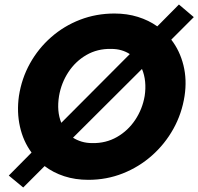

<svg xmlns="http://www.w3.org/2000/svg" viewBox="-20 -776 880 852"><path d="M610 -470Q621 -444 624 -413.5Q627 -383 622 -350Q612 -292 580 -244Q548 -196 499 -168Q450 -140 390 -141Q364 -141 342.5 -147.5Q321 -154 304 -165ZM242 -350Q252 -408 283.5 -456Q315 -504 363.5 -532Q412 -560 472 -559Q498 -559 518.5 -553Q539 -547 556 -536L252 -231Q231 -282 242 -350ZM774 -756 678 -659Q640 -686 592 -701Q544 -716 488 -716Q407 -716 335.5 -688.5Q264 -661 207 -611Q150 -561 113 -494.5Q76 -428 64 -350Q54 -279 68.5 -214Q83 -149 120 -99L19 3L83 56L178 -39Q216 -10 265 6Q314 22 372 22Q453 22 525 -6.5Q597 -35 654.5 -86Q712 -137 749.5 -204.5Q787 -272 799 -350Q810 -422 794 -486.5Q778 -551 740 -600L840 -700Z"/></svg>

Font: Jost* 700 Bold Italic
Style: Bold Italic
Weight: 700
Italic angle: -10°
Version: Version 3.200; ttfautohint (v0.97) -l 8 -r 50 -G 200 -x 14 -